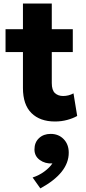

<svg xmlns="http://www.w3.org/2000/svg" viewBox="-20 -676 489 1092"><path d="M292.5 15Q207.5 15 159 -32.8Q110.5 -80.5 110.5 -175.5V-380H11.5V-510H110.5V-656H274.5V-510H394V-380H274.5V-204Q274.5 -163 292.5 -146.5Q310.5 -130 339 -130Q370.5 -130 398 -145L419 -16.5Q395.5 -3 362.5 6Q329.5 15 292.5 15ZM209.5 395.5 165.5 333.5Q202.5 321.5 232.5 299.2Q262.5 277 278 253.5Q237 256 206.5 234Q176 212 176 174Q176 134 201.8 109.8Q227.5 85.5 268 85.5Q313 85.5 342 115.2Q371 145 371 192.5Q371 307.5 209.5 395.5Z"/></svg>

Font: Geologica
Style: Bold
Weight: 700
Designer: Sindre Bremnes, Frode Helland
Foundry: Monokrom Skriftforlag AS
Version: Version 1.010; ttfautohint (v1.8.4.7-5d5b);gftools[0.9.28]